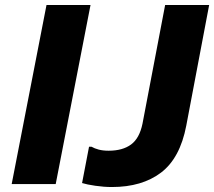

<svg xmlns="http://www.w3.org/2000/svg" viewBox="-20 -740 861 772"><path d="M167 -720H344L204 0H27ZM430 12Q398 12 363.5 7Q329 2 310 -4L338 -150H348Q360 -143 377 -138.5Q394 -134 417 -134Q473 -134 507 -159Q541 -184 553 -243L644 -720H821L729 -235Q704 -104 627.5 -46Q551 12 430 12Z"/></svg>

Font: Kufam
Style: Bold Italic
Weight: 700
Italic angle: -11°
Designer: Artur Schmal
Foundry: Original Type
Version: Version 1.301; ttfautohint (v1.8.3)